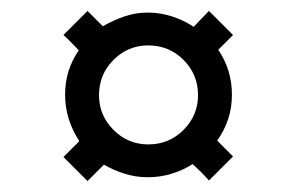

<svg xmlns="http://www.w3.org/2000/svg" viewBox="-20 -534 544 351"><path d="M379 -443Q404 -406 404 -361Q404 -337 397 -316Q390 -295 377 -277L406 -248L362 -204Q355 -212 347.5 -219.5Q340 -227 332 -234Q315 -223 294 -216.5Q273 -210 250 -210Q228 -210 207.5 -216.5Q187 -223 170 -233L140 -203L96 -247L125 -276Q113 -294 106 -315.5Q99 -337 99 -361Q99 -406 124 -442Q117 -449 110.5 -456Q104 -463 96 -470L140 -514L168 -486Q187 -497 207.5 -504Q228 -511 250 -511Q273 -511 294.5 -504Q316 -497 334 -485L362 -514L406 -470ZM161 -360Q161 -323 187.5 -296.5Q214 -270 251 -270Q289 -270 315.5 -296.5Q342 -323 342 -360Q342 -398 315.5 -424.5Q289 -451 251 -451Q214 -451 187.5 -424.5Q161 -398 161 -360Z"/></svg>

Font: Reem Kufi Ink
Style: Regular
Weight: 400
Designer: Khaled Hosny
Version: Version 1.7